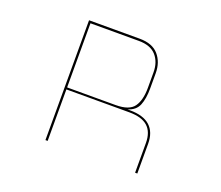

<svg xmlns="http://www.w3.org/2000/svg" viewBox="-96 -766 934 813"><g transform="rotate(20 371.5 -360.0)"><path d="M405 -620H187V-331H405Q467 -331 488 -361Q509 -391 509 -446V-516Q509 -562 483.5 -591Q458 -620 405 -620ZM187 -90H177V-630H405Q463 -630 491 -597.5Q519 -565 519 -516V-447Q519 -401 507 -371.5Q495 -342 459 -331H470Q531 -331 561 -303.5Q591 -276 591 -224V-90H581V-224Q581 -273 554 -297.5Q527 -322 470 -322H187Z"/></g></svg>

Font: Bungee Hairline
Style: Regular
Weight: 400
Designer: David Jonathan Ross
Foundry: David Jonathan Ross
Version: Version 1.001;PS 1.0;hotconv 1.0.72;makeotf.lib2.5.5900